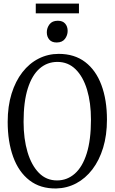

<svg xmlns="http://www.w3.org/2000/svg" viewBox="-20 -1056 649 1087"><path d="M298.5 11Q208.5 12.5 147 -35Q85.5 -82.5 54.5 -168.2Q23.5 -254 23.5 -366Q23.5 -454.5 45.5 -525.5Q67.5 -596.5 106.8 -647Q146 -697.5 198.8 -724.2Q251.5 -751 312.5 -751Q401.5 -751 462.2 -704.8Q523 -658.5 554.2 -574.5Q585.5 -490.5 585.5 -378.5Q585.5 -290.5 563.8 -219.2Q542 -148 503 -97Q464 -46 411.8 -18.2Q359.5 9.5 298.5 11ZM303 -34.5Q360 -34.5 403.5 -72.8Q447 -111 471 -187.5Q495 -264 495 -378.5Q495 -474.5 472.8 -548.2Q450.5 -622 408 -663.8Q365.5 -705.5 305 -705.5Q247.5 -705.5 204.5 -668.2Q161.5 -631 137.5 -555.8Q113.5 -480.5 113.5 -366Q113.5 -270 135.8 -195.2Q158 -120.5 200 -77.5Q242 -34.5 303 -34.5ZM300 -815.5Q273 -815.5 259 -832Q245 -848.5 245 -873Q245 -898 260.2 -918.2Q275.5 -938.5 307 -938.5H308Q335 -938.5 349 -922.2Q363 -906 363 -881Q363 -856.5 347.8 -836Q332.5 -815.5 301 -815.5ZM427 -1035.5V-980.5H182.5V-1035.5Z"/></svg>

Font: Merriweather 24pt SemiCondensed Light
Style: Regular
Weight: 300
Width: 4
Designer: Eben Sorkin
Foundry: Eben Sorkin
Version: Version 2.100